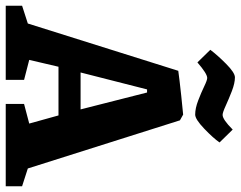

<svg xmlns="http://www.w3.org/2000/svg" viewBox="-106 -735 840 670"><g transform="rotate(90 314.0 -400.0)"><path d="M378.9 -661.1Q356.9 -661.1 329.6 -671.6Q302.2 -682.1 280.5 -692.6Q258.8 -703.1 251 -703.1Q236.3 -703.1 196.8 -668.9L152.8 -713.9Q171.4 -738.8 202.1 -769.3Q232.9 -799.8 249 -799.8Q269 -799.8 296.9 -789.1Q324.7 -778.3 348.1 -767.6Q371.6 -756.8 379.9 -756.8Q396 -756.8 431.2 -792L476.1 -746.1Q460.9 -724.1 428 -692.6Q395 -661.1 378.9 -661.1ZM-1 0V-57.1L61 -77.1L226.1 -602.1Q252.9 -606 313.5 -612.5Q374 -619.1 378.9 -619.1L398.9 -607.9L566.9 -77.1L628.9 -57.1V0H341.8V-64L410.2 -82L381.8 -184.1H211.9L188 -82L257.8 -64V0ZM231.9 -261.2H360.8L301.8 -493.2H291Z"/></g></svg>

Font: Grenze
Style: Bold
Weight: 700
Designer: Renata Polastri
Foundry: Omnibus-Type
Version: Version 1.002;PS 001.002;hotconv 1.0.88;makeotf.lib2.5.64775